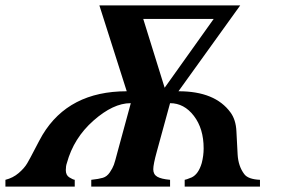

<svg xmlns="http://www.w3.org/2000/svg" viewBox="-42 -689 1040 709"><path d="M918 0H640V-25Q644 -25 666 -34Q691 -46 703 -87Q710 -114 710 -141Q710 -214 674 -261Q638 -308 586 -308L537 -129Q524 -82 524 -64Q524 -45 538.5 -36.5Q553 -28 586 -25V0H295V-25Q323 -28 338 -32.5Q353 -37 363.5 -52.5Q374 -68 378.5 -80.5Q383 -93 392 -128L441 -308H440Q376 -308 303 -243.5Q230 -179 205 -87Q201 -76 201 -61Q201 -42 214 -34Q227 -26 234 -25V0H-22V-25Q6 -32 27 -50Q48 -68 58.5 -86Q69 -104 86.5 -138Q104 -172 115 -191Q212 -352 426 -352L325 -669H845L617 -352H618Q752 -352 809 -274Q829 -247 831 -204.5Q833 -162 835.5 -118.5Q838 -75 860 -46Q874 -27 918 -25ZM747 -619H487L566 -365Z"/></svg>

Font: STIX MathJax Alphabets
Style: Bold Italic
Weight: 700
Italic angle: -16.33°
Designer: MicroPress Inc., with final additions and corrections provided by Coen Hoffman, Elsevier (retired)
Version: Version 1.1.1